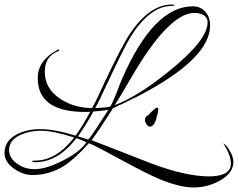

<svg xmlns="http://www.w3.org/2000/svg" viewBox="-71 -639 1052 849"><path d="M785 190Q754 190 716 180.5Q678 171 632 152Q604 140 563 119.5Q522 99 469 70Q416 41 379.5 22Q343 3 322 -6Q291 29 263.5 54Q236 79 213 94Q148 135 72 135Q31 135 -9 107Q-51 77 -51 38Q-51 -17 4 -45Q48 -68 108 -68Q137 -68 176 -61Q215 -54 263 -39Q294 -81 328 -145Q323 -144 317.5 -144Q312 -144 306 -144Q96 -144 96 -293Q96 -372 181 -417Q184 -420 188 -420Q191 -420 191 -417Q191 -415 190 -414Q127 -392 127 -322Q127 -246 197 -201Q257 -162 336 -161Q359 -202 390 -272Q429 -355 457.5 -409.5Q486 -464 503 -489Q590 -619 689 -619Q700 -619 700 -616Q700 -613 689 -613Q594 -613 508 -479Q480 -434 399 -261Q385 -231 373 -206Q361 -181 350 -161Q366 -162 382.5 -163Q399 -164 415 -167Q420 -172 427 -187Q434 -202 444 -227Q450 -243 456 -259Q462 -275 469 -291Q609 -611 781 -611Q816 -611 837 -587Q858 -563 858 -526Q858 -377 532 -210Q516 -203 500 -194.5Q484 -186 467 -178Q460 -176 450.5 -171Q441 -166 428 -160Q428 -160 421.5 -149.5Q415 -139 402 -119Q386 -94 369 -68.5Q352 -43 334 -19Q399 6 463 31Q527 56 591 81Q672 112 737.5 126.5Q803 141 852 141Q950 141 950 84Q950 47 916 -5Q924 -1 931.5 7.5Q939 16 946 30Q954 43 957.5 55Q961 67 961 76Q961 128 897 162Q844 190 785 190ZM436 -174Q483 -191 544 -228.5Q605 -266 680 -327Q847 -462 847 -540Q847 -562 829 -572Q812 -582 788 -582Q733 -582 663 -511Q593 -440 510 -297Q497 -275 479 -244Q461 -213 436 -174ZM319 -22Q328 -31 350 -64Q372 -97 408 -153Q391 -151 374.5 -149Q358 -147 342 -146Q324 -113 307 -86Q290 -59 274 -36Q289 -31 300.5 -27.5Q312 -24 319 -22ZM82 109Q108 109 139 99.5Q170 90 207 71Q245 52 270.5 32Q296 12 311 -9Q297 -18 267 -28Q185 78 86 78Q71 78 71 74Q71 71 85 71Q178 71 257 -31Q164 -61 109 -61Q61 -61 20 -43Q-31 -19 -31 24Q-31 61 8 87Q39 109 82 109ZM590 -79Q585 -79 577 -89Q570 -100 570 -108Q570 -124 587 -132Q615 -163 624 -163Q629 -163 629 -154Q629 -150 626.5 -139Q624 -128 619 -110Q609 -79 590 -79Z"/></svg>

Font: Ruthie
Style: Regular
Weight: 400
Designer: Robert E. Leuschke
Foundry: Robert E. Leuschke
Version: Version 1.012